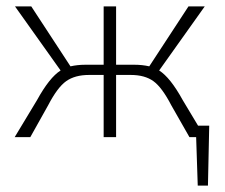

<svg xmlns="http://www.w3.org/2000/svg" viewBox="-20 -430 705 602"><path d="M601 -36H636L632 152H600L595 0H574L517 -100Q488 -156 461 -175.5Q434 -195 390 -195H344V0H305V-195H259Q215 -195 187.5 -175.5Q160 -156 131 -100L75 0H26L96 -116Q135 -187 170 -209L27 -410H78L201 -222Q223 -227 247 -227H305V-410H344V-227H402Q426 -227 448 -222L571 -410H622L479 -209Q514 -187 553 -116Z"/></svg>

Font: EauTest Light
Style: Regular
Weight: 300
Designer: Christian Thalmann (Catharsis Fonts)
Version: Version 0.001;PS 000.001;hotconv 1.0.88;makeotf.lib2.5.64775